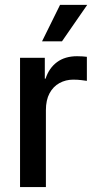

<svg xmlns="http://www.w3.org/2000/svg" viewBox="-20 -756 390 776"><path d="M61 0V-522.5H161.1V-438H164.1Q178.2 -481 210.4 -504.9Q242.7 -528.8 291.5 -528.8Q302.7 -528.8 313.5 -528.1Q324.2 -527.3 331.1 -526.4V-429.2Q325.2 -430.2 309.6 -432.1Q293.9 -434.1 275.9 -434.1Q245.6 -434.1 220.2 -420.2Q194.8 -406.2 180.2 -378.9Q165.5 -351.6 165.5 -310.5V0ZM149.9 -588.9 222.7 -736.3H332.5L230.5 -588.9Z"/></svg>

Font: Inter 28pt Medium
Style: Regular
Weight: 500
Designer: Rasmus Andersson
Foundry: rsms
Version: Version 4.001;git-66647c0bb